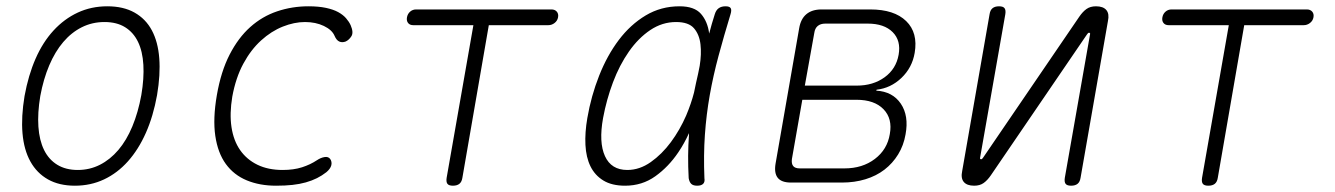

<svg xmlns="http://www.w3.org/2000/svg" viewBox="-20 -580 4240 610"><path d="M218 10Q168 10 132.5 -10Q97 -30 76.5 -67Q56 -104 51.5 -156.5Q47 -209 58 -275Q70 -341 93 -393.5Q116 -446 150 -483Q184 -520 227 -540Q270 -560 321 -560Q372 -560 407.5 -540Q443 -520 462.5 -483.5Q482 -447 486 -395Q490 -343 479 -278Q467 -211 443.5 -158Q420 -105 386.5 -67.5Q353 -30 310.5 -10Q268 10 218 10ZM227 -40Q265 -40 297.5 -56.5Q330 -73 356 -103.5Q382 -134 400.5 -178.5Q419 -223 429 -278Q438 -331 435.5 -374Q433 -417 418.5 -447Q404 -477 377.5 -493.5Q351 -510 312 -510Q273 -510 240 -493.5Q207 -477 181 -446.5Q155 -416 136.5 -372.5Q118 -329 108 -275Q99 -221 102 -177.5Q105 -134 120 -103.5Q135 -73 162 -56.5Q189 -40 227 -40Z M669 -278Q682 -353 709.5 -406.5Q737 -460 775 -494Q813 -528 860.5 -544Q908 -560 960 -560Q992 -560 1015.5 -555Q1039 -550 1054.5 -541.5Q1070 -533 1079.5 -522Q1089 -511 1094 -500Q1104 -477 1096.5 -465Q1089 -453 1078 -448Q1067 -444 1058 -448Q1049 -452 1043 -466Q1035 -485 1009 -497.5Q983 -510 949 -510Q915 -510 878.5 -495.5Q842 -481 809.5 -451.5Q777 -422 753 -377.5Q729 -333 718 -273Q709 -219 715.5 -176Q722 -133 743 -103Q764 -73 798 -56.5Q832 -40 878 -40Q913 -40 939.5 -48.5Q966 -57 987 -71Q999 -79 1011 -81Q1023 -83 1029 -75Q1032 -71 1033 -65.5Q1034 -60 1032.5 -54.5Q1031 -49 1027 -43.5Q1023 -38 1017 -33Q1003 -22 987 -14Q971 -6 951.5 -0.5Q932 5 909 7.5Q886 10 857 10Q805 10 764 -7Q723 -24 697.5 -59Q672 -94 664 -148.5Q656 -203 669 -278Z M1484 -500H1293Q1282 -500 1276.5 -507Q1271 -514 1273 -525Q1275 -536 1283 -543Q1291 -550 1302 -550H1732Q1743 -550 1749 -543Q1755 -536 1753 -525Q1751 -514 1742 -507Q1733 -500 1722 -500H1533L1449 -15Q1447 -2 1439.5 4Q1432 10 1419 10Q1406 10 1401.5 4Q1397 -2 1399 -15Z M1966 10Q1924 10 1897 -6.5Q1870 -23 1856 -51.5Q1842 -80 1840 -119.5Q1838 -159 1846 -205Q1858 -275 1883.5 -339.5Q1909 -404 1946 -453Q1983 -502 2031.5 -531Q2080 -560 2139 -560Q2186 -560 2207 -536Q2228 -512 2233 -474V-473Q2241 -504 2251 -535Q2255 -548 2263.5 -554Q2272 -560 2285 -560Q2298 -560 2301.5 -554Q2305 -548 2301 -535Q2280 -466 2263 -403Q2246 -340 2235 -278Q2224 -216 2219.5 -151.5Q2215 -87 2218 -14Q2220 -2 2214 4Q2208 10 2195 10Q2182 10 2176 4Q2170 -2 2168 -14Q2164 -87 2169 -152V-157Q2154 -124 2135 -96Q2104 -50 2062 -20Q2020 10 1966 10ZM1973 -40Q2012 -40 2047.5 -65Q2083 -90 2111.5 -128.5Q2140 -167 2160 -213Q2176 -251 2185 -286Q2191 -316 2198 -346Q2200 -358 2203 -371Q2209 -408 2205.5 -439Q2202 -470 2185 -490Q2168 -510 2128 -510Q2084 -510 2046 -484.5Q2008 -459 1978 -416Q1948 -373 1927.5 -318.5Q1907 -264 1896 -205Q1882 -128 1902 -84Q1922 -40 1973 -40Z M2493 0Q2463 0 2451 -15Q2439 -30 2444 -60L2519 -490Q2524 -520 2542 -535Q2560 -550 2590 -550H2745Q2821 -550 2859 -513Q2897 -476 2886 -412Q2878 -365 2844 -332.5Q2810 -300 2765 -295L2764 -292Q2816 -289 2842 -250.5Q2868 -212 2857 -153Q2851 -118 2833.5 -89.5Q2816 -61 2790 -41Q2764 -21 2729.5 -10.5Q2695 0 2655 0ZM2529 -263 2496 -75Q2494 -60 2500 -52.5Q2506 -45 2521 -45H2663Q2720 -45 2759.5 -75Q2799 -105 2807 -154Q2816 -203 2787 -233Q2758 -263 2701 -263ZM2602 -505Q2587 -505 2578 -497.5Q2569 -490 2567 -475L2537 -308H2702Q2754 -308 2790.5 -334.5Q2827 -361 2835 -406Q2843 -451 2816 -478Q2789 -505 2737 -505Z M3037 -37 3124 -535Q3126 -548 3133.5 -554Q3141 -560 3154 -560Q3167 -560 3171.5 -554Q3176 -548 3174 -535L3094 -80Q3093 -77 3094 -75.5Q3095 -74 3097 -74Q3099 -74 3100.5 -75.5Q3102 -77 3104 -80L3409 -527Q3420 -543 3432 -551.5Q3444 -560 3462 -560Q3485 -560 3495 -548Q3505 -536 3500 -513L3413 -15Q3411 -2 3403.5 4Q3396 10 3383 10Q3370 10 3365.5 4Q3361 -2 3363 -15L3443 -470Q3444 -473 3443 -474.5Q3442 -476 3440 -476Q3438 -476 3436.5 -474.5Q3435 -473 3433 -470L3128 -23Q3117 -7 3105 1.5Q3093 10 3075 10Q3052 10 3042 -2Q3032 -14 3037 -37Z M3884 -500H3693Q3682 -500 3676.5 -507Q3671 -514 3673 -525Q3675 -536 3683 -543Q3691 -550 3702 -550H4132Q4143 -550 4149 -543Q4155 -536 4153 -525Q4151 -514 4142 -507Q4133 -500 4122 -500H3933L3849 -15Q3847 -2 3839.5 4Q3832 10 3819 10Q3806 10 3801.5 4Q3797 -2 3799 -15Z"/></svg>

Font: Maple Mono NL Thin
Style: Italic
Weight: 250
Italic angle: -10°
Monospace: yes
Designer: subframe7536
Version: Version 7.000